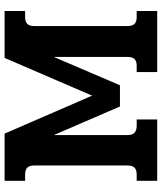

<svg xmlns="http://www.w3.org/2000/svg" viewBox="44 -730 687 814"><g transform="rotate(-90 387.0 -323.5)"><path d="M27 -87H53Q74 -87 83 -96.5Q92 -106 92 -126V-521Q92 -541 83 -550.5Q74 -560 53 -560H27V-647H227L388 -276L548 -647H747V-560H720Q701 -560 692 -550.5Q683 -541 683 -521V-126Q683 -106 692 -96.5Q701 -87 720 -87H747V0H488V-87H515Q534 -87 543 -96Q552 -105 552 -124V-438L432 -158H342L221 -438V-124Q221 -87 260 -87H287V0H27Z"/></g></svg>

Font: Pridi Medium
Style: Regular
Weight: 500
Designer: Katatrad Team
Foundry: CadsonDemak
Version: Version 1.001